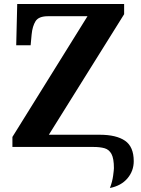

<svg xmlns="http://www.w3.org/2000/svg" viewBox="-20 -734 706 959"><path d="M529 205Q541 174 545 144Q549 114 549 106Q549 58 537 35.5Q525 13 502.5 6.5Q480 0 446 0H42V-50L417 -653H220Q173 -653 157.5 -628Q142 -603 138 -562L133 -508H61L66 -714H600V-663L224 -61H478Q561 -61 604.5 -31Q648 -1 648 71Q648 120 616.5 157Q585 194 529 205Z"/></svg>

Font: NotoSerif-Bold
Style: Regular
Weight: 700
Designer: Monotype Design Team
Foundry: Monotype Imaging Inc.
Version: Version 2.007; ttfautohint (v1.8) -l 8 -r 50 -G 200 -x 14 -D